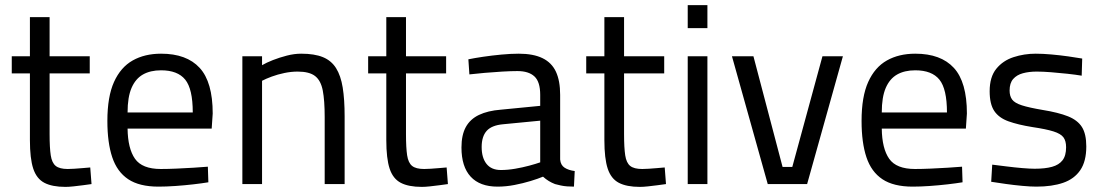

<svg xmlns="http://www.w3.org/2000/svg" viewBox="-20 -720 4312 751"><path d="M236 11Q184 11 153.5 -5Q123 -21 110 -60.5Q97 -100 97 -172V-433H26V-500H97V-653H174V-500H331V-433H174V-195Q174 -142 178.5 -112.5Q183 -83 198 -71Q213 -59 245 -59Q255 -59 271 -60Q287 -61 303.5 -62.5Q320 -64 333 -65L338 0Q324 2 305 4.5Q286 7 267.5 9Q249 11 236 11Z M600 10Q525 10 481.5 -19Q438 -48 419 -105Q400 -162 400 -247Q400 -342 426 -399.5Q452 -457 499 -483.5Q546 -510 610 -510Q710 -510 761 -454.5Q812 -399 812 -276L808 -217H479Q480 -139 508 -99Q536 -59 609 -59Q637 -59 670.5 -60.5Q704 -62 737 -64Q770 -66 793 -68L795 -7Q771 -3 736.5 1Q702 5 666 7.5Q630 10 600 10ZM479 -280H734Q734 -372 704.5 -408.5Q675 -445 610 -445Q568 -445 539 -428.5Q510 -412 494.5 -376Q479 -340 479 -280Z M928 0V-500H1005V-465Q1022 -475 1047.5 -485Q1073 -495 1102 -502.5Q1131 -510 1158 -510Q1210 -510 1243 -496.5Q1276 -483 1294.5 -453.5Q1313 -424 1320.5 -377.5Q1328 -331 1328 -265V0H1250V-262Q1250 -327 1242.5 -366Q1235 -405 1212.5 -422.5Q1190 -440 1144 -440Q1119 -440 1092.5 -434.5Q1066 -429 1043 -420.5Q1020 -412 1005 -404V0Z M1630 11Q1578 11 1547.5 -5Q1517 -21 1504 -60.5Q1491 -100 1491 -172V-433H1420V-500H1491V-653H1568V-500H1725V-433H1568V-195Q1568 -142 1572.5 -112.5Q1577 -83 1592 -71Q1607 -59 1639 -59Q1649 -59 1665 -60Q1681 -61 1697.5 -62.5Q1714 -64 1727 -65L1732 0Q1718 2 1699 4.5Q1680 7 1661.5 9Q1643 11 1630 11Z M1926 10Q1857 10 1821 -29Q1785 -68 1785 -143Q1785 -192 1802 -223Q1819 -254 1853.5 -270.5Q1888 -287 1939 -291L2093 -306V-349Q2093 -400 2070.5 -421Q2048 -442 2004 -442Q1979 -442 1944.5 -440Q1910 -438 1876 -435Q1842 -432 1816 -429L1812 -488Q1836 -493 1870 -498Q1904 -503 1941 -506.5Q1978 -510 2009 -510Q2066 -510 2102 -492.5Q2138 -475 2154.5 -439.5Q2171 -404 2171 -349V-96Q2173 -74 2188.5 -64Q2204 -54 2228 -51L2225 10Q2211 10 2198 9Q2185 8 2173.5 5.5Q2162 3 2151 0Q2138 -5 2126.5 -12Q2115 -19 2104 -29Q2085 -21 2055.5 -12Q2026 -3 1992.5 3.5Q1959 10 1926 10ZM1939 -55Q1966 -55 1995 -60Q2024 -65 2050 -72Q2076 -79 2093 -85V-248L1948 -234Q1903 -230 1883.5 -208Q1864 -186 1864 -145Q1864 -103 1883 -79Q1902 -55 1939 -55Z M2483 11Q2431 11 2400.5 -5Q2370 -21 2357 -60.5Q2344 -100 2344 -172V-433H2273V-500H2344V-653H2421V-500H2578V-433H2421V-195Q2421 -142 2425.5 -112.5Q2430 -83 2445 -71Q2460 -59 2492 -59Q2502 -59 2518 -60Q2534 -61 2550.5 -62.5Q2567 -64 2580 -65L2585 0Q2571 2 2552 4.5Q2533 7 2514.5 9Q2496 11 2483 11Z M2670 0V-500H2747V0ZM2670 -610V-700H2747V-610Z M2983 0 2843 -500H2927L3041 -67H3079L3197 -500H3277L3137 0Z M3550 10Q3475 10 3431.5 -19Q3388 -48 3369 -105Q3350 -162 3350 -247Q3350 -342 3376 -399.5Q3402 -457 3449 -483.5Q3496 -510 3560 -510Q3660 -510 3711 -454.5Q3762 -399 3762 -276L3758 -217H3429Q3430 -139 3458 -99Q3486 -59 3559 -59Q3587 -59 3620.5 -60.5Q3654 -62 3687 -64Q3720 -66 3743 -68L3745 -7Q3721 -3 3686.5 1Q3652 5 3616 7.5Q3580 10 3550 10ZM3429 -280H3684Q3684 -372 3654.5 -408.5Q3625 -445 3560 -445Q3518 -445 3489 -428.5Q3460 -412 3444.5 -376Q3429 -340 3429 -280Z M4034 10Q4011 10 3978.5 7Q3946 4 3914 -0.5Q3882 -5 3857 -9L3861 -76Q3886 -73 3917.5 -69Q3949 -65 3979 -62.5Q4009 -60 4027 -60Q4068 -60 4095 -67.5Q4122 -75 4136 -93Q4150 -111 4150 -144Q4150 -169 4139.5 -183Q4129 -197 4100.5 -206Q4072 -215 4018 -223Q3962 -232 3924.5 -245.5Q3887 -259 3869 -286Q3851 -313 3851 -363Q3851 -419 3877 -451Q3903 -483 3944.5 -496.5Q3986 -510 4031 -510Q4059 -510 4092.5 -507Q4126 -504 4158 -499.5Q4190 -495 4213 -491L4211 -424Q4187 -428 4155 -431.5Q4123 -435 4091 -437.5Q4059 -440 4035 -440Q4005 -440 3981 -433.5Q3957 -427 3943 -411Q3929 -395 3929 -366Q3929 -344 3939 -330.5Q3949 -317 3977 -308Q4005 -299 4058 -290Q4120 -280 4157.5 -265Q4195 -250 4212 -223Q4229 -196 4229 -147Q4229 -89 4205.5 -54.5Q4182 -20 4138.5 -5Q4095 10 4034 10Z"/></svg>

Font: Cairo Play
Style: Regular
Weight: 400
Designer: Mohamed Gaber, Accademia di Belle Arti di Urbino
Foundry: Kief Type Foundry, Accademia di Belle Arti di Urbino
Version: Version 3.119